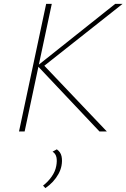

<svg xmlns="http://www.w3.org/2000/svg" viewBox="-20 -678 652 990"><path d="M493 0 173 -339 574 -658H612L197 -330L201 -347L531 0ZM78 0 218 -658H247L107 0ZM214 292 202 279Q228 259 246.5 232.5Q265 206 270 178Q275 152 271 133Q267 114 251 104L273 92Q293 106 297.5 128.5Q302 151 297 177Q293 198 281.5 219Q270 240 253 258.5Q236 277 214 292Z"/></svg>

Font: Ysabeau Office Thin
Style: Italic
Weight: 250
Italic angle: -12°
Designer: Christian Thalmann (Catharsis Fonts)
Version: Version 2.001;gftools[0.9.30]; featfreeze: tnum,lnum,ss02